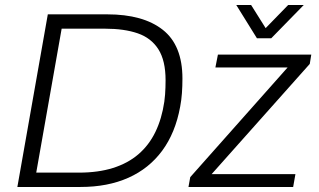

<svg xmlns="http://www.w3.org/2000/svg" viewBox="-20 -743 1267 763"><path d="M49 0 170 -686H406Q549 -686 627 -624.5Q705 -563 705 -431Q705 -401 703 -373Q701 -345 696 -319Q677 -215 624.5 -144Q572 -73 490 -36.5Q408 0 300 0ZM124 -57H294Q370 -57 429 -75.5Q488 -94 530 -130Q572 -166 597.5 -218.5Q623 -271 633 -339Q635 -353 636 -367Q637 -381 637.5 -395.5Q638 -410 638 -424Q638 -502 609.5 -547Q581 -592 527.5 -610.5Q474 -629 398 -629H225ZM729 0 736 -39 1123 -475H836L846 -526H1217L1211 -489L821 -51H1154L1145 0ZM1187 -723 1058 -591H1001L919 -723H978L1049 -610H1015L1125 -723Z"/></svg>

Font: Archivo SemiBold ExtraLight
Style: Italic
Weight: 250
Italic angle: -10°
Version: Version 2.001